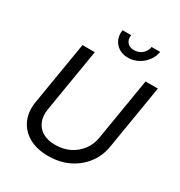

<svg xmlns="http://www.w3.org/2000/svg" viewBox="-216 -1091 1176 1253"><g transform="rotate(30 372.0 -465.0)"><path d="M330.6 11.7Q243.2 11.7 183.6 -22.7Q124 -57.1 97.9 -116.7Q71.8 -176.3 84 -251L163.1 -727.5H255.9L177.2 -252Q168.5 -198.7 184.6 -158.7Q200.7 -118.7 238.8 -96.4Q276.9 -74.2 334 -74.2Q394 -74.2 441.9 -98.1Q489.7 -122.1 520.8 -163.6Q551.8 -205.1 560.5 -258.3L638.2 -727.5H731L651.4 -244.6Q639.2 -169.4 595 -111.6Q550.8 -53.7 482.9 -21Q415 11.7 330.6 11.7ZM459.5 -804.2Q419.9 -804.2 390.9 -822.8Q361.8 -841.3 348.4 -872.6Q335 -903.8 341.3 -942.4H405.8Q400.4 -908.7 418.5 -887.7Q436.5 -866.7 470.2 -866.7Q492.7 -866.7 511.7 -876.2Q530.8 -885.7 543.7 -902.8Q556.6 -919.9 560.1 -942.4H624.5Q618.2 -903.8 594 -872.3Q569.8 -840.8 534.7 -822.5Q499.5 -804.2 459.5 -804.2Z"/></g></svg>

Font: Inter
Style: Italic
Weight: 400
Italic angle: -9.3988°
Designer: Rasmus Andersson
Foundry: rsms
Version: Version 4.001;git-66647c0bb